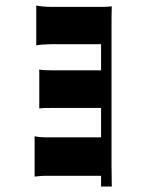

<svg xmlns="http://www.w3.org/2000/svg" viewBox="-20 -594 540 699"><path d="M112 -574V-429C121 -431 150 -433 163 -433H348C348 -422 348 -386 348 -338H167C150 -338 132 -339 123 -341V-199C133 -201 150 -201 167 -201H348C348 -164 348 -127 348 -94H147C130 -94 114 -96 106 -98V49C114 48 131 46 147 46C172 46 296 46 348 46V85H387C387 66 386 25 386 9V-494C386 -516 386 -556 387 -571C380 -570 367 -569 356 -569H163C150 -569 121 -571 112 -574Z"/></svg>

Font: 寒蝉无机体 CompactMedium
Style: Regular
Weight: 500
Width: 3
Designer: ChillTanhei {Warren2060}; 
Source Han Sans {Ryoko NISHIZUKA 西塚涼子 (kana, bopomofo & ideographs); Paul D. Hunt (Latin, Gre
Foundry: ChillType&Adobe
Version: Version 1.000;Glyphs 3.1.1 (3135)